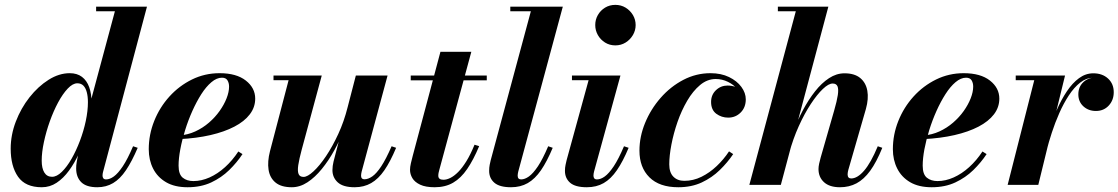

<svg xmlns="http://www.w3.org/2000/svg" viewBox="-20 -778 4707 808"><path d="M389.5 10Q343.5 10 322 -11.2Q300.5 -32.5 300.5 -69Q300.5 -74.5 301 -82.2Q301.5 -90 303 -97.5L318 -175L350 -257L352.5 -317.5L463.5 -730.5H384.5V-750H598.5L413.5 -54Q411.5 -46.5 411.5 -38.5Q411.5 -32.5 414.8 -27.8Q418 -23 426.5 -23Q442 -23 459.2 -35.5Q476.5 -48 496.8 -78.2Q517 -108.5 540 -162.5L559.5 -156Q535 -98.5 510.2 -61.8Q485.5 -25 456 -7.5Q426.5 10 389.5 10ZM156 10Q87 10 56 -34.2Q25 -78.5 25 -152.5Q25 -210 46.5 -266.2Q68 -322.5 104.2 -368.5Q140.5 -414.5 184.5 -442.2Q228.5 -470 273.5 -470Q304.5 -470 325 -454.5Q345.5 -439 355.5 -410.8Q365.5 -382.5 365.5 -344.5Q365.5 -320 359.2 -284.2Q353 -248.5 341 -208.8Q329 -169 311.2 -130.2Q293.5 -91.5 270.2 -59.8Q247 -28 218.5 -9Q190 10 156 10ZM199 -34Q219 -34 240.2 -54.8Q261.5 -75.5 281 -109.5Q300.5 -143.5 316.2 -185Q332 -226.5 341 -269Q350 -311.5 350 -348Q350 -372 345.2 -390Q340.5 -408 330.8 -417.8Q321 -427.5 305.5 -427.5Q286 -427.5 265 -405.2Q244 -383 224.5 -346.8Q205 -310.5 189.5 -267Q174 -223.5 164.8 -180.2Q155.5 -137 155.5 -102Q155.5 -70 166.5 -52Q177.5 -34 199 -34Z M769.5 10Q715 10 678.8 -11.2Q642.5 -32.5 624.2 -68.8Q606 -105 606 -150Q606 -211.5 629 -269Q652 -326.5 693 -371.8Q734 -417 788 -443.5Q842 -470 904 -470Q975 -470 1014.5 -439Q1054 -408 1054 -363Q1054 -326.5 1031.2 -296.8Q1008.5 -267 966.2 -245Q924 -223 865.5 -209.5Q807 -196 735 -192.5V-208Q770.5 -210.5 802 -225Q833.5 -239.5 859.5 -262Q885.5 -284.5 904.2 -311Q923 -337.5 933.5 -364.2Q944 -391 944 -413.5Q944 -429 937.2 -440Q930.5 -451 914 -451Q892 -451 869.8 -432.2Q847.5 -413.5 827.2 -381.8Q807 -350 789.5 -311Q772 -272 759 -230.2Q746 -188.5 738.8 -149.8Q731.5 -111 731.5 -81Q731.5 -44.5 749 -30.2Q766.5 -16 794 -16Q827.5 -16 861.8 -31.2Q896 -46.5 927 -74.5Q958 -102.5 983 -140.5L1000.5 -129.5Q977 -94 944.5 -62.2Q912 -30.5 868.8 -10.2Q825.5 10 769.5 10Z M1208 10Q1163.5 10 1139.5 -9.8Q1115.5 -29.5 1110.2 -63.8Q1105 -98 1116 -141L1194.5 -440.5H1131V-460H1334L1249.5 -147.5Q1239 -108.5 1235.2 -83.2Q1231.5 -58 1236.5 -45.8Q1241.5 -33.5 1257.5 -33.5Q1274 -33.5 1299.2 -56.8Q1324.5 -80 1351.8 -120.5Q1379 -161 1403.5 -214Q1428 -267 1443 -327H1458.5Q1447.5 -283.5 1429.2 -236.5Q1411 -189.5 1387 -145.8Q1363 -102 1334.2 -66.8Q1305.5 -31.5 1273.8 -10.8Q1242 10 1208 10ZM1472.5 10Q1424 10 1401.5 -10.5Q1379 -31 1379 -62Q1379 -70 1380.2 -79.8Q1381.5 -89.5 1383.5 -97.5L1477.5 -460H1611L1502 -56Q1501 -51.5 1500.2 -47Q1499.5 -42.5 1499.5 -38.5Q1499.5 -23.5 1513.5 -23.5Q1529.5 -23.5 1547 -35.8Q1564.5 -48 1584.5 -78.2Q1604.5 -108.5 1628 -162.5L1647 -156Q1623 -98.5 1597.8 -61.8Q1572.5 -25 1542 -7.5Q1511.5 10 1472.5 10Z M1809.5 10Q1771 10 1748.2 -0.8Q1725.5 -11.5 1715.5 -28.2Q1705.5 -45 1705.5 -63.5Q1705.5 -75 1709.2 -91.2Q1713 -107.5 1717 -122.5L1833.5 -560H1963.5L1829 -64Q1827.5 -58.5 1826 -52Q1824.5 -45.5 1824.5 -38.5Q1824.5 -21.5 1846 -21.5Q1859.5 -21.5 1875.2 -29.2Q1891 -37 1908 -54Q1925 -71 1942.5 -99.2Q1960 -127.5 1977 -169L1996.5 -163Q1972.5 -105.5 1946.2 -67Q1920 -28.5 1887 -9.2Q1854 10 1809.5 10ZM1708.5 -440V-460H2028.5V-440Z M2130.5 10Q2082.5 10 2060.5 -9Q2038.5 -28 2038.5 -59Q2038.5 -73 2040.8 -84.5Q2043 -96 2045 -103.5L2214 -730.5H2127.5V-750H2348.5L2161 -56Q2160 -51.5 2159.2 -47Q2158.5 -42.5 2158.5 -39Q2158.5 -23 2173 -23Q2188.5 -23 2206 -35.5Q2223.5 -48 2243.8 -78.2Q2264 -108.5 2287 -162.5L2306 -156Q2282 -98.5 2256.8 -61.8Q2231.5 -25 2201 -7.5Q2170.5 10 2130.5 10Z M2449.5 10Q2401 10 2379.2 -9Q2357.5 -28 2357.5 -59Q2357.5 -72.5 2360 -84Q2362.5 -95.5 2364.5 -104L2457 -440.5H2387V-460H2591L2480 -56Q2479 -52 2478.2 -47.5Q2477.5 -43 2477.5 -39Q2477.5 -32 2480.8 -27.5Q2484 -23 2492.5 -23Q2508 -23 2525.2 -35.5Q2542.5 -48 2562.8 -78.2Q2583 -108.5 2606 -162.5L2625.5 -156Q2601.5 -98.5 2576.2 -61.8Q2551 -25 2520.5 -7.5Q2490 10 2449.5 10ZM2569.5 -587Q2545.5 -587 2526.2 -599Q2507 -611 2496 -630.5Q2485 -650 2485 -672.5Q2485 -695.5 2496 -714.8Q2507 -734 2526.2 -745.8Q2545.5 -757.5 2569.5 -757.5Q2593.5 -757.5 2612.8 -745.8Q2632 -734 2643.5 -714.8Q2655 -695.5 2655 -672.5Q2655 -650 2643.5 -630.5Q2632 -611 2612.8 -599Q2593.5 -587 2569.5 -587Z M2834.5 10Q2755 10 2713 -31.8Q2671 -73.5 2671 -144Q2671 -203 2694.8 -260.8Q2718.5 -318.5 2760 -366Q2801.5 -413.5 2855.5 -441.8Q2909.5 -470 2970 -470Q3014.5 -470 3048 -453.8Q3081.5 -437.5 3100 -412.2Q3118.5 -387 3118.5 -360Q3118.5 -326 3097 -304.5Q3075.5 -283 3044.5 -283Q3016.5 -283 2994.5 -299.2Q2972.5 -315.5 2972.5 -349Q2972.5 -379 2993 -398.5Q3013.5 -418 3042 -418Q3059.5 -418 3076.8 -411.8Q3094 -405.5 3105.8 -392.8Q3117.5 -380 3117.5 -360H3099.5Q3099.5 -382.5 3083.8 -402Q3068 -421.5 3043.5 -433.5Q3019 -445.5 2992 -445.5Q2956.5 -445.5 2926.2 -420.2Q2896 -395 2872 -354Q2848 -313 2831.2 -264.8Q2814.5 -216.5 2805.5 -169.5Q2796.5 -122.5 2796.5 -86.5Q2796.5 -52 2813.8 -34.5Q2831 -17 2860 -17Q2897.5 -17 2932 -34Q2966.5 -51 2996.2 -79.2Q3026 -107.5 3048 -141L3065.5 -129.5Q3042 -94.5 3009.2 -62.5Q2976.5 -30.5 2933.2 -10.2Q2890 10 2834.5 10Z M3133.5 0 3329 -730.5H3253.5V-750H3466L3266 0ZM3515 10Q3471 10 3447.8 -11.2Q3424.5 -32.5 3424.5 -66.5Q3424.5 -76.5 3427.2 -89.2Q3430 -102 3433.5 -114.5L3490.5 -313Q3502 -353 3505.8 -378Q3509.5 -403 3504.5 -414.8Q3499.5 -426.5 3484 -426.5Q3467 -426.5 3442.8 -403.5Q3418.5 -380.5 3392 -340.2Q3365.5 -300 3341.5 -247Q3317.5 -194 3301 -133H3289Q3300.5 -177 3318.2 -224Q3336 -271 3359.2 -314.8Q3382.5 -358.5 3410 -393.5Q3437.5 -428.5 3468.8 -449Q3500 -469.5 3534 -469.5Q3576 -469.5 3600 -449.8Q3624 -430 3630 -396.2Q3636 -362.5 3624 -319.5L3550 -63Q3549 -59.5 3548 -54Q3547 -48.5 3547 -44.5Q3547 -27 3562 -27Q3588 -27 3616.2 -59.5Q3644.5 -92 3674 -162.5L3693 -156Q3668.5 -95.5 3642 -59.2Q3615.5 -23 3584.5 -6.5Q3553.5 10 3515 10Z M3901 10Q3846.5 10 3810.2 -11.2Q3774 -32.5 3755.8 -68.8Q3737.5 -105 3737.5 -150Q3737.5 -211.5 3760.5 -269Q3783.5 -326.5 3824.5 -371.8Q3865.5 -417 3919.5 -443.5Q3973.5 -470 4035.5 -470Q4106.5 -470 4146 -439Q4185.5 -408 4185.5 -363Q4185.5 -326.5 4162.8 -296.8Q4140 -267 4097.8 -245Q4055.5 -223 3997 -209.5Q3938.5 -196 3866.5 -192.5V-208Q3902 -210.5 3933.5 -225Q3965 -239.5 3991 -262Q4017 -284.5 4035.8 -311Q4054.5 -337.5 4065 -364.2Q4075.5 -391 4075.5 -413.5Q4075.5 -429 4068.8 -440Q4062 -451 4045.5 -451Q4023.5 -451 4001.2 -432.2Q3979 -413.5 3958.8 -381.8Q3938.5 -350 3921 -311Q3903.5 -272 3890.5 -230.2Q3877.5 -188.5 3870.2 -149.8Q3863 -111 3863 -81Q3863 -44.5 3880.5 -30.2Q3898 -16 3925.5 -16Q3959 -16 3993.2 -31.2Q4027.5 -46.5 4058.5 -74.5Q4089.5 -102.5 4114.5 -140.5L4132 -129.5Q4108.5 -94 4076 -62.2Q4043.5 -30.5 4000.2 -10.2Q3957 10 3901 10Z M4220.5 0 4332.5 -440.5H4254.5V-460H4462L4349.5 0ZM4372.5 -143Q4381.5 -183.5 4395.2 -228.5Q4409 -273.5 4427.8 -316.2Q4446.5 -359 4469.8 -393.8Q4493 -428.5 4520.8 -449Q4548.5 -469.5 4581 -469.5Q4619 -469.5 4643 -447.5Q4667 -425.5 4667 -390Q4667 -356.5 4646 -333.8Q4625 -311 4592 -311Q4560.5 -311 4539.2 -330.5Q4518 -350 4518 -381Q4518 -412.5 4539 -432.2Q4560 -452 4593 -452Q4624.5 -452 4645.2 -436Q4666 -420 4666 -390L4646.5 -390.5Q4646.5 -418 4628.8 -434.2Q4611 -450.5 4580.5 -450.5Q4551 -450.5 4525.5 -430.2Q4500 -410 4478 -376.5Q4456 -343 4438 -302.2Q4420 -261.5 4406.5 -220Q4393 -178.5 4384 -143Z"/></svg>

Font: Bodoni Moda
Style: Bold Italic
Weight: 700
Italic angle: -13°
Version: Version 2.004